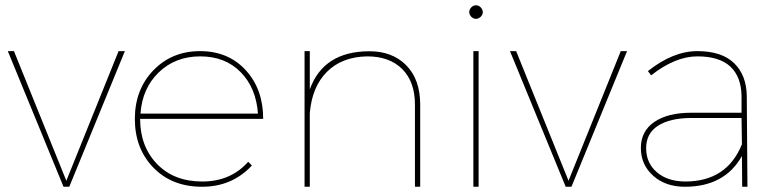

<svg xmlns="http://www.w3.org/2000/svg" viewBox="-20 -712 2962 732"><path d="M244.1 0H222.2L9.8 -517.1H33.2L232.9 -22.9L432.1 -517.1H456.1Z M515.6 -278.8H963.4Q956.5 -377 897.5 -437Q838.4 -497.1 743.7 -497.1Q648.9 -497.1 585.7 -436.5Q522.5 -376 515.6 -278.8ZM926.3 -95.2 940.4 -81.1Q865.2 0 750.2 0Q635.3 0 564.7 -73Q494.1 -146 494.1 -258.3Q494.1 -370.6 564.7 -443.8Q635.3 -517.1 742.7 -517.1Q850.1 -517.1 916.7 -444.6Q983.4 -372.1 983.4 -258.8H514.2Q514.2 -153.8 578.6 -86.9Q643.1 -20 751.2 -20Q859.4 -20 926.3 -95.2Z M1582 -313V0H1562V-313Q1562 -399.9 1513.7 -448.5Q1465.3 -497.1 1379.4 -497.1Q1283.2 -495.1 1226.3 -438Q1169.4 -380.9 1161.1 -280.8V0H1141.1V-517.1H1161.1V-371.1Q1212.9 -515.6 1386.7 -516.6Q1475.6 -517.1 1528.8 -463.1Q1582 -409.2 1582 -313Z M1804.7 0H1784.7V-517.1H1804.7ZM1812.5 -684.1Q1820.3 -675.8 1820.8 -666Q1820.8 -656.2 1813 -648.4Q1804.7 -640.6 1794.9 -640.1Q1785.2 -640.1 1776.9 -647.9Q1769 -656.2 1769 -666Q1769 -675.8 1776.9 -684.1Q1785.2 -691.9 1794.9 -691.9Q1804.7 -691.9 1812.5 -684.1Z M2158.7 0H2136.7L1924.3 -517.1H1947.8L2147.5 -22.9L2346.7 -517.1H2370.6Z M2592.3 -20Q2751.5 -20 2808.6 -162.1L2807.1 -262.2H2615.2Q2533.2 -261.7 2488.3 -232.4Q2443.4 -203.1 2443.4 -147Q2443.4 -90.8 2483.9 -55.7Q2524.4 -20.5 2592.3 -20ZM2591.3 0Q2517.1 0 2470.2 -42Q2423.3 -84 2423.3 -147.9Q2423.3 -211.9 2474.6 -247.1Q2525.9 -282.2 2615.2 -282.2H2807.1V-345.2Q2806.2 -418.9 2764.6 -458Q2722.7 -497.1 2638.7 -497.1Q2554.7 -497.1 2462.4 -424.8L2450.2 -440.9Q2545.9 -517.1 2638.7 -517.1Q2731.4 -517.1 2778.8 -471.2Q2826.2 -425.3 2827.1 -345.2L2829.6 0H2809.6L2808.6 -117.2Q2742.7 0 2591.3 0Z"/></svg>

Font: Montserrat-Hairline
Style: Regular
Weight: 250
Designer: Julieta Ulanovsky
Foundry: Julieta Ulanovsky
Version: Version 1.000;PS 002.000;hotconv 1.0.70;makeotf.lib2.5.58329